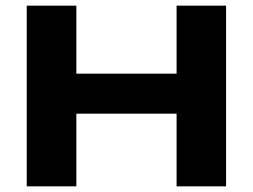

<svg xmlns="http://www.w3.org/2000/svg" viewBox="-20 -659 894 679"><path d="M250 0H74.5V-639H250ZM779.5 0H604.5V-639H779.5ZM164.5 -398.5H680V-257H164.5Z"/></svg>

Font: Anek Latin Expanded
Style: Bold
Weight: 700
Width: 7
Designer: Yesha Goshar
Foundry: Ek Type
Version: Version 1.003